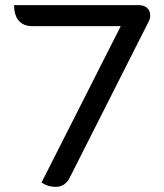

<svg xmlns="http://www.w3.org/2000/svg" viewBox="-20 -720 641 749"><path d="M451 -618H106Q72 -618 53.5 -639Q35 -660 35 -700H521Q542 -700 554 -689Q566 -678 566 -660Q566 -648 561 -638L252 -27Q234 9 197 9Q166 9 142 -8Z"/></svg>

Font: K2D
Style: Regular
Weight: 400
Version: Version 1.000; ttfautohint (v1.6)